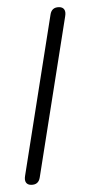

<svg xmlns="http://www.w3.org/2000/svg" viewBox="-20 -510 252 536"><path d="M67 6Q57 6 52.5 -0.5Q48 -7 50 -19L121 -469Q124 -490 145 -490Q155 -490 159.5 -483.5Q164 -477 162 -465L91 -15Q88 6 67 6Z"/></svg>

Font: Nunito Variable Extra Light
Style: Italic
Weight: 200
Italic angle: -9°
Designer: Vernon Adams
Foundry: Vernon Adams
Version: Version 3.602